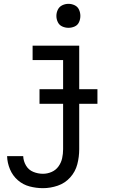

<svg xmlns="http://www.w3.org/2000/svg" viewBox="-20 -768 616 1001"><path d="M204 213Q243 213 281 200Q319 187 346 157Q373 127 383 88.5Q393 50 393 10V-530H150V-455H309V10Q309 34 304 57Q299 80 285 99.5Q271 119 249 128.5Q227 138 204 138Q178 138 153.5 128Q129 118 115.5 95Q102 72 101 46H17Q18 81 32 114.5Q46 148 73 171.5Q100 195 134.5 204Q169 213 204 213ZM337 -623Q354 -623 369.5 -630Q385 -637 392 -652.5Q399 -668 399 -685Q399 -702 392 -717.5Q385 -733 369.5 -740.5Q354 -748 337 -748Q320 -748 304.5 -740.5Q289 -733 281.5 -717.5Q274 -702 274 -685Q274 -668 281.5 -652.5Q289 -637 304.5 -630Q320 -623 337 -623ZM488 -227V-303H186V-227Z"/></svg>

Font: Iosevka SS01 Extended
Style: Regular
Weight: 400
Width: 7
Monospace: yes
Designer: Belleve Invis
Foundry: Belleve Invis
Version: Version 3.4.7; ttfautohint (v1.8.3)